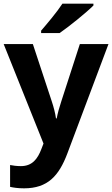

<svg xmlns="http://www.w3.org/2000/svg" viewBox="-20 -786 611 1046"><path d="M489 -756V-766H320C291 -721 236 -656 204 -619V-606H305C356 -641 451 -718 489 -756ZM0 -546 217 -4 205 27C185 79 156 119 94 119C71 119 49 116 35 113V232C53 236 77 240 111 240C240 240 301 172 347 50L571 -546H415L314 -234C304 -204 294 -169 289 -141H285C281 -170 272 -204 262 -234L159 -546Z"/></svg>

Font: Noto Sans Lao UI
Style: Bold
Weight: 700
Designer: Monotype Design Team
Foundry: Monotype Imaging Inc.
Version: Version 2.000